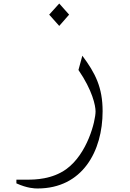

<svg xmlns="http://www.w3.org/2000/svg" viewBox="-20 -723 740 1089"><path d="M316 -576 372 -640 316 -703 259 -640ZM193 346C448 346 562 134 562 -92C562 -227 521 -308 447 -407L425 -326C504 -211 522 -124 522 -91C522 -37 476 150 355 237C275 294 180 296 134 296H73V317C135 345 176 346 193 346Z"/></svg>

Font: Kawkab Mono Light
Style: Regular
Weight: 300
Monospace: yes
Designer: Abdullah Arif
Foundry: Abdullah Arif
Version: Version 1.000;PS 000.500;hotconv 1.0.88;makeotf.lib2.5.64775